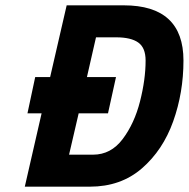

<svg xmlns="http://www.w3.org/2000/svg" viewBox="-20 -700 708 720"><path d="M668 -473Q668 -353 629.5 -245Q591 -137 512 -68.5Q433 0 317 0H73L136 -275H83L112 -411H168L230 -680H444Q668 -680 668 -473ZM526 -473Q526 -521 498.5 -540.5Q471 -560 416 -560H340L306 -411H415L385 -275H275L239 -120H329Q396 -120 440 -178.5Q484 -237 505 -319.5Q526 -402 526 -473Z"/></svg>

Font: Cairo
Style: Bold Italic
Weight: 700
Italic angle: -13°
Designer: Mohamed Gaber, Accademia di Belle Arti di Urbino and others
Foundry: Kief Type Foundry, Accademia di Belle Arti di Urbino and others
Version: Version 3.011